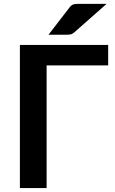

<svg xmlns="http://www.w3.org/2000/svg" viewBox="-20 -950 582 970"><path d="M526.5 -619.5H215.5V0H80.5V-723H526.5ZM518.5 -930.5 356.5 -787.5Q346.5 -778.5 337.5 -776.5Q328.5 -774.5 314.5 -774.5H225L329.5 -910Q334.5 -917 339.5 -921.2Q344.5 -925.5 350.5 -927.5Q356.5 -929.5 363.8 -930Q371 -930.5 381 -930.5Z"/></svg>

Font: Lato 2
Style: Bold
Weight: 700
Designer: Lukasz Dziedzic with Adam Twardoch and Botio Nikoltchev
Foundry: tyPoland Lukasz Dziedzic
Version: Version 2.015; 2015-08-06; http://www.latofonts.com/